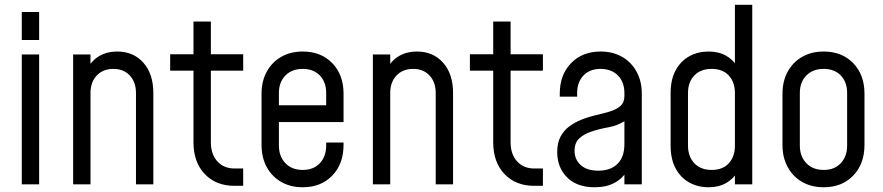

<svg xmlns="http://www.w3.org/2000/svg" viewBox="-20 -770 3687 802"><path d="M71 0V-542.5H143.5V0ZM71 -602.8V-720H143.5V-602.8Z M285.5 0V-542.5H358V-469.8L345.5 -484.2Q364.2 -518.4 395.9 -536.6Q427.6 -554.8 469.4 -554.8Q537.5 -554.8 579 -507.9Q620.5 -461.1 620.5 -381.2V0H548V-381.2Q548 -427 522.2 -454.6Q496.5 -482.2 453.8 -482.2Q410.2 -482.2 384.1 -454.6Q358 -427 358 -381.2V0Z M959.5 6.2Q882.1 6.2 835.2 -43.1Q788.2 -92.5 788.2 -175.5V-474.8H690.8V-543.2H788.2V-680H860.8V-543.2H995.8V-474.8H860.8V-175.5Q860.8 -126 887.8 -96.1Q914.9 -66.2 959.5 -66.2H995.8V6.2Z M1244.5 12.2Q1193.6 12.2 1154.9 -9.9Q1116.2 -32 1094.4 -71.8Q1072.5 -111.6 1072.5 -164.5V-378.8Q1072.5 -431.2 1094.4 -470.9Q1116.2 -510.6 1154.9 -532.7Q1193.6 -554.8 1244.5 -554.8Q1320.9 -554.8 1367.9 -506.2Q1415 -457.8 1415 -378.8V-260.2H1130.5V-330.2H1342.5V-381.2Q1342.5 -427 1316.2 -454.6Q1289.9 -482.2 1244.5 -482.2Q1199.1 -482.2 1172.1 -454.6Q1145 -427 1145 -381.2V-162Q1145 -116.7 1172.1 -88.5Q1199.1 -60.2 1244.5 -60.2Q1289.9 -60.2 1316.2 -88.5Q1342.5 -116.7 1342.5 -162V-174.5H1415V-164.5Q1415 -85.3 1367.9 -36.5Q1320.9 12.2 1244.5 12.2Z M1537.5 0V-542.5H1610V-469.8L1597.5 -484.2Q1616.2 -518.4 1647.9 -536.6Q1679.6 -554.8 1721.4 -554.8Q1789.5 -554.8 1831 -507.9Q1872.5 -461.1 1872.5 -381.2V0H1800V-381.2Q1800 -427 1774.2 -454.6Q1748.5 -482.2 1705.8 -482.2Q1662.2 -482.2 1636.1 -454.6Q1610 -427 1610 -381.2V0Z M2211.5 6.2Q2134.1 6.2 2087.2 -43.1Q2040.2 -92.5 2040.2 -175.5V-474.8H1942.8V-543.2H2040.2V-680H2112.8V-543.2H2247.8V-474.8H2112.8V-175.5Q2112.8 -126 2139.8 -96.1Q2166.9 -66.2 2211.5 -66.2H2247.8V6.2Z M2464.2 12.2Q2389.6 12.2 2348.6 -29.2Q2307.5 -70.8 2307.5 -134.6Q2307.5 -174 2321.9 -200.2Q2336.2 -226.4 2359 -242.8Q2381.8 -259.2 2407.2 -269.5Q2438 -281.8 2469.7 -289.1Q2501.4 -296.4 2528.3 -304.6Q2555.2 -312.9 2571.8 -327.4Q2588.2 -342 2588.2 -368.2V-381.2Q2588.2 -427 2561.2 -454.6Q2534.1 -482.2 2488.8 -482.2Q2443.4 -482.2 2417.1 -454.6Q2390.8 -427 2390.8 -381.2V-366.2H2318.2V-378.8Q2318.2 -457.8 2365.4 -506.2Q2412.5 -554.8 2488.8 -554.8Q2539.6 -554.8 2578.3 -532.7Q2617 -510.6 2638.9 -470.9Q2660.8 -431.2 2660.8 -378.8V0H2588.2V-74.8L2600.5 -58.8Q2581.6 -25 2547.1 -6.4Q2512.6 12.2 2464.2 12.2ZM2479.4 -57Q2530.4 -57 2559.3 -85.6Q2588.2 -114.2 2588.2 -168V-263.8Q2558 -244.8 2520.4 -238.1Q2482.9 -231.5 2449 -220Q2418.9 -209.8 2399.4 -191.6Q2380 -173.5 2380 -140Q2380 -103.6 2405.9 -80.3Q2431.8 -57 2479.4 -57Z M2939.5 12.2Q2895 12.2 2859.1 -7.7Q2823.2 -27.6 2802.2 -66.5Q2781.2 -105.4 2781.2 -162V-381.2Q2781.2 -437.5 2802.2 -476.2Q2823.2 -515 2859.1 -534.9Q2895 -554.8 2939.5 -554.8Q2982.2 -554.8 3013.1 -537.2Q3043.9 -519.6 3062 -488.2L3049.8 -472V-750H3122.2V0H3049.8V-70.5L3062 -54.2Q3043.9 -23 3013.1 -5.4Q2982.2 12.2 2939.5 12.2ZM2952.9 -60.2Q2999 -60.2 3024.4 -88.1Q3049.8 -115.9 3049.8 -161.2V-381.2Q3049.8 -427 3024.2 -454.6Q2998.6 -482.2 2952.5 -482.2Q2906.4 -482.2 2880.1 -454.6Q2853.8 -427 2853.8 -381.2V-162Q2853.8 -116.6 2880.1 -88.4Q2906.4 -60.2 2952.9 -60.2Z M3420.5 12.2Q3369.6 12.2 3330.9 -9.9Q3292.2 -32 3270.4 -71.8Q3248.5 -111.6 3248.5 -164.5V-378.8Q3248.5 -431.2 3270.4 -470.9Q3292.2 -510.6 3330.9 -532.7Q3369.6 -554.8 3420.5 -554.8Q3496.9 -554.8 3543.9 -506.2Q3591 -457.8 3591 -378.8V-164.5Q3591 -85.3 3543.9 -36.5Q3496.9 12.2 3420.5 12.2ZM3420.5 -60.2Q3465.9 -60.2 3492.2 -88.5Q3518.5 -116.7 3518.5 -162V-381.2Q3518.5 -427 3492.2 -454.6Q3465.9 -482.2 3420.5 -482.2Q3375.1 -482.2 3348.1 -454.6Q3321 -427 3321 -381.2V-162Q3321 -116.7 3348.1 -88.5Q3375.1 -60.2 3420.5 -60.2Z"/></svg>

Font: Mohave Light
Style: Regular
Weight: 300
Designer: Gumpita Rahayu
Foundry: Tokotype
Version: Version 2.003